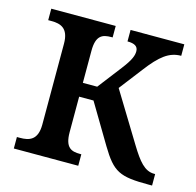

<svg xmlns="http://www.w3.org/2000/svg" viewBox="-84 -624 727 711"><g transform="rotate(15 279.0 -268.0)"><path d="M28 0H275V-44H270C237 -44 212 -52 212 -112V-248H267L357 -97C408 -12 433 0 545 0H558V-44H554C517 -44 493 -75 461 -127L345 -317L412 -404C459 -466 492 -492 538 -492V-536H332V-492C359 -492 373 -484 373 -465C373 -450 368 -432 337 -392L267 -301H212V-424C212 -483 236 -492 270 -492H275V-536H28V-492H40C75 -492 107 -483 107 -423V-113C107 -53 75 -44 40 -44H28Z"/></g></svg>

Font: Noto Serif SemiCondensed Medium
Style: Regular
Weight: 500
Width: 4
Designer: Monotype Design Team
Foundry: Monotype Imaging Inc.
Version: Version 2.014